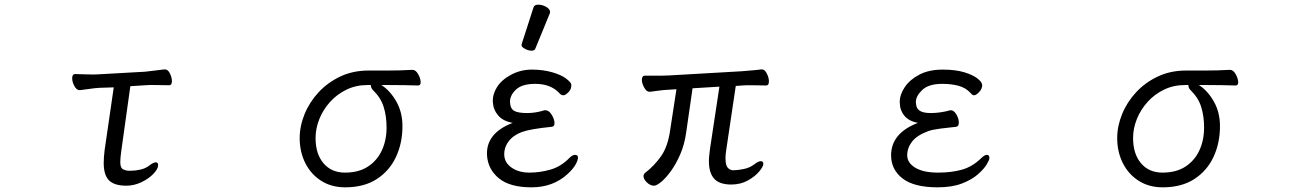

<svg xmlns="http://www.w3.org/2000/svg" viewBox="-20 -784 5540 822"><path d="M540 -53Q559 -53 581.5 -58Q604 -63 620 -76Q637 -89 647 -89Q657 -89 657 -77Q657 -61 637 -40Q617 -19 585.5 -4Q554 11 521 11Q470 11 447 -11.5Q424 -34 424 -87Q424 -99 425 -112.5Q426 -126 428 -142L467 -410L405 -408Q387 -407 360 -403Q333 -399 322 -398H321Q308 -398 298.5 -415.5Q289 -433 289 -449Q289 -467 302 -467Q311 -467 334 -466Q357 -465 379 -465Q387 -465 393.5 -465.5Q400 -466 405 -466L601 -477Q623 -479 647.5 -482.5Q672 -486 684 -487H686Q699 -487 707.5 -469.5Q716 -452 716 -437Q716 -419 704 -419Q696 -419 677.5 -419.5Q659 -420 639 -420Q629 -420 619 -420Q609 -420 601 -419L538 -415L499 -136Q497 -122 496 -110.5Q495 -99 495 -91Q495 -69 503 -62Q511 -55 529 -53Z M1746 -485Q1760 -485 1770.5 -466Q1781 -447 1781 -432Q1781 -418 1770 -418Q1737 -419 1708 -419.5Q1679 -420 1644 -420H1613Q1651 -395 1677 -349Q1703 -303 1703 -244Q1703 -171 1675 -111.5Q1647 -52 1592.5 -17Q1538 18 1458 18Q1399 18 1355 -10Q1311 -38 1287 -86Q1263 -134 1263 -193Q1263 -244 1284 -295.5Q1305 -347 1344 -389Q1383 -431 1437 -456.5Q1491 -482 1558 -482H1640Q1694 -482 1745 -485ZM1568 -420H1554Q1504 -420 1463 -400Q1422 -380 1392.5 -347Q1363 -314 1347 -274Q1331 -234 1331 -193Q1331 -125 1365 -85Q1399 -45 1457 -45Q1516 -45 1555.5 -71Q1595 -97 1615 -140.5Q1635 -184 1635 -238Q1635 -287 1622.5 -326.5Q1610 -366 1578 -397Q1572 -403 1570 -408Q1568 -413 1568 -417Z M2264 -752Q2267 -764 2284.5 -764Q2302 -764 2318.5 -754.5Q2335 -745 2335 -732Q2335 -729 2334 -727L2272 -576Q2269 -567 2255.5 -567Q2242 -567 2227.5 -575Q2213 -583 2213 -589.5Q2213 -596 2214 -597ZM2311 -312H2315Q2330 -312 2341.5 -293.5Q2353 -275 2354 -258.5Q2355 -242 2341 -241Q2250 -232 2213.5 -218.5Q2177 -205 2157 -178Q2137 -151 2139 -118.5Q2141 -86 2171.5 -65.5Q2202 -45 2246.5 -45Q2291 -45 2335.5 -57.5Q2380 -70 2416 -106Q2430 -121 2442 -121Q2454 -121 2454.5 -110.5Q2455 -100 2445 -81Q2435 -62 2410 -39Q2348 18 2255.5 18Q2163 18 2116 -20.5Q2069 -59 2065 -119Q2060 -214 2175 -258Q2134 -265 2113 -289.5Q2092 -314 2090 -346.5Q2088 -379 2107.5 -410.5Q2127 -442 2168 -464Q2209 -486 2257 -486Q2305 -486 2344.5 -474.5Q2384 -463 2404.5 -447Q2425 -431 2426 -422Q2427 -402 2413.5 -389Q2400 -376 2392.5 -376Q2385 -376 2380 -380L2370 -390Q2334 -425 2271 -425Q2214 -425 2188 -399.5Q2162 -374 2163.5 -346Q2165 -318 2182 -309Q2199 -300 2236.5 -300Q2274 -300 2311 -312Z M3060 -413 2945 -406 2918 -219Q2911 -167 2893 -125Q2875 -83 2853 -52.5Q2831 -22 2811 -5.5Q2791 11 2780 11Q2764 11 2749.5 -3Q2735 -17 2735 -30Q2735 -38 2742 -44Q2781 -74 2810 -115Q2839 -156 2849 -226L2876 -402L2845 -400Q2820 -399 2796.5 -395.5Q2773 -392 2762 -391H2761Q2748 -391 2738 -409Q2728 -427 2728 -442Q2728 -460 2741 -460H2782Q2796 -460 2812.5 -460Q2829 -460 2844 -461L3156 -479Q3179 -481 3203 -483Q3227 -485 3239 -487H3242Q3254 -487 3263 -469Q3272 -451 3272 -436Q3272 -418 3260 -418Q3252 -418 3234 -418.5Q3216 -419 3196 -419Q3186 -419 3176 -419Q3166 -419 3157 -418L3130 -416L3089 -141Q3086 -122 3086 -107Q3086 -76 3096 -65.5Q3106 -55 3119 -55Q3138 -55 3164.5 -60.5Q3191 -66 3210 -81Q3227 -94 3237 -94Q3248 -94 3248 -82Q3248 -71 3230 -49.5Q3212 -28 3181 -11Q3150 6 3111 6Q3060 6 3037.5 -19Q3015 -44 3015 -94Q3015 -106 3016.5 -119.5Q3018 -133 3020 -149Z M4051 -312Q4064 -312 4074.5 -294Q4085 -276 4085 -259Q4085 -242 4072 -241Q4041 -238 4006.5 -233.5Q3972 -229 3955 -223Q3906 -205 3885 -178Q3864 -151 3864 -119Q3864 -87 3898.5 -66Q3933 -45 3996 -45Q4053 -45 4098 -57.5Q4143 -70 4181 -107Q4195 -121 4205 -121Q4216 -121 4216 -107Q4216 -100 4204.5 -80.5Q4193 -61 4167 -38Q4141 -15 4098.5 1.5Q4056 18 3994 18Q3893 18 3844 -20Q3795 -58 3795 -119Q3795 -214 3910 -258Q3871 -265 3851.5 -289Q3832 -313 3832 -347Q3832 -379 3853.5 -411Q3875 -443 3916 -464.5Q3957 -486 4016 -486Q4071 -486 4108.5 -474.5Q4146 -463 4165.5 -447.5Q4185 -432 4185 -419Q4185 -412 4181.5 -403.5Q4178 -395 4169 -387Q4158 -376 4150 -376Q4145 -376 4141 -380Q4137 -384 4132 -389Q4113 -409 4082.5 -417Q4052 -425 4014 -425Q3956 -425 3928.5 -399Q3901 -373 3901 -347Q3901 -339 3904 -327.5Q3907 -316 3921 -308Q3935 -300 3967 -300Q3986 -300 4009 -303.5Q4032 -307 4048 -312Z M5246 -485Q5260 -485 5270.5 -466Q5281 -447 5281 -432Q5281 -418 5270 -418Q5237 -419 5208 -419.5Q5179 -420 5144 -420H5113Q5151 -395 5177 -349Q5203 -303 5203 -244Q5203 -171 5175 -111.5Q5147 -52 5092.5 -17Q5038 18 4958 18Q4899 18 4855 -10Q4811 -38 4787 -86Q4763 -134 4763 -193Q4763 -244 4784 -295.5Q4805 -347 4844 -389Q4883 -431 4937 -456.5Q4991 -482 5058 -482H5140Q5194 -482 5245 -485ZM5068 -420H5054Q5004 -420 4963 -400Q4922 -380 4892.5 -347Q4863 -314 4847 -274Q4831 -234 4831 -193Q4831 -125 4865 -85Q4899 -45 4957 -45Q5016 -45 5055.5 -71Q5095 -97 5115 -140.5Q5135 -184 5135 -238Q5135 -287 5122.5 -326.5Q5110 -366 5078 -397Q5072 -403 5070 -408Q5068 -413 5068 -417Z"/></svg>

Font: Moon Stars Kai HW
Style: Regular
Weight: 400
Designer: GuiWonder
Version: Version 1.101